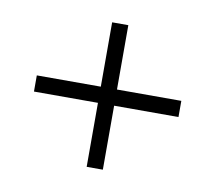

<svg xmlns="http://www.w3.org/2000/svg" viewBox="-54 -573 590 526"><g transform="rotate(10 240.5 -310.0)"><path d="M442 -332V-287H263V-109H218V-287H40V-332H218V-511H263V-332Z"/></g></svg>

Font: Cinzel
Style: Regular
Weight: 400
Designer: Natanael Gama
Version: Version 1.001;PS 001.001;hotconv 1.0.56;makeotf.lib2.0.21325